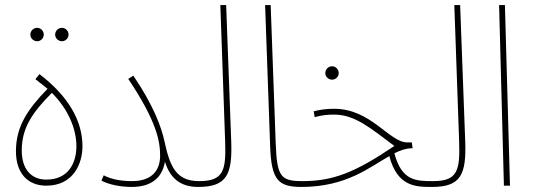

<svg xmlns="http://www.w3.org/2000/svg" viewBox="-20 -734 2114 759"><path d="M225 -571C239 -571 251 -583 251 -597C251 -612 239 -624 225 -624C210 -624 198 -612 198 -597C198 -583 210 -571 225 -571ZM127 -571C141 -571 153 -583 153 -597C153 -612 141 -624 127 -624C112 -624 100 -612 100 -597C100 -583 112 -571 127 -571ZM163 0C270 0 306 -87 306 -156C306 -256 251 -353 136 -441L120 -421L168 -383C88 -301 43 -233 43 -136C43 -49 90 0 163 0ZM163 -24C102 -24 66 -67 66 -139C66 -230 109 -290 185 -367C248 -304 282 -227 282 -156C282 -89 250 -24 163 -24Z M502 -18C459 -18 420 -25 390 -41L381 -20C411 -4 457 5 501 5C592 5 624 -45 632 -95C652 -30 693 5 763 5C776 5 781 0 781 -7C781 -12 779 -18 767 -18C677 -18 652 -74 630 -176C619 -228 588 -316 507 -435L487 -422C600 -254 613 -174 613 -119C613 -66 586 -18 502 -18Z M763 5C877 5 899 -44 894 -177L874 -714H851L870 -175C874 -60 864 -18 767 -18Z M1172 5C1185 5 1190 0 1190 -7C1190 -12 1188 -18 1176 -18C1090 -18 1075 -35 1070 -165L1050 -714H1028L1048 -154C1053 -23 1079 5 1172 5Z M1293 -419C1307 -419 1319 -431 1319 -445C1319 -460 1307 -472 1293 -472C1278 -472 1266 -460 1266 -445C1266 -431 1278 -419 1293 -419ZM1172 5C1349 5 1441 -73 1519 -117C1551 5 1625 5 1688 5C1701 5 1706 0 1706 -7C1706 -12 1704 -18 1692 -18C1624 -18 1568 -19 1539 -128C1563 -140 1586 -148 1611 -148L1608 -171H1590C1519 -171 1447 -304 1301 -304C1274 -304 1246 -301 1220 -294L1224 -271C1254 -279 1275 -281 1301 -281C1382 -281 1443 -229 1539 -157C1385 -53 1298 -18 1176 -18Z M1688 5C1802 5 1824 -44 1819 -177L1799 -714H1776L1795 -175C1799 -60 1789 -18 1692 -18Z M1972 0H1996L1976 -714H1953Z"/></svg>

Font: Noto Sans Arabic UI Cn Th
Style: Regular
Weight: 100
Width: 3
Designer: Monotype Design Team, Nadine Chahine and Nizar Qandah
Foundry: Monotype Imaging Inc.
Version: Version 2.010